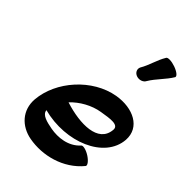

<svg xmlns="http://www.w3.org/2000/svg" viewBox="-293 -1114 1279 1279"><g transform="rotate(45 347.0 -474.5)"><path d="M515 -783C547 -837 599 -882 631 -936C637 -949 612 -969 575 -982C538 -995 503 -996 497 -984C464 -930 453 -871 421 -817C410 -795 422 -769 448 -760C474 -751 504 -761 515 -783ZM628 -96C636 -107 617 -133 584 -154C552 -174 518 -182 510 -171C453 -107 363 -98 292 -111C240 -121 183 -133 180 -174C421 -111 680 -218 694 -409C702 -533 581 -593 442 -570C251 -537 89 -355 74 -169C66 -61 138 17 242 36C373 60 531 22 628 -96ZM445 -422C519 -434 597 -449 587 -391C573 -265 407 -264 247 -315C298 -369 371 -410 445 -422Z"/></g></svg>

Font: Nupuram Black Oblique
Style: Regular
Weight: 900
Designer: Santhosh Thottingal (santhosh.thottingal@gmail.com)
Foundry: SMC
Version: Version 1.000